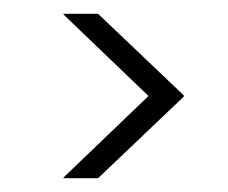

<svg xmlns="http://www.w3.org/2000/svg" viewBox="-20 -470 330 278"><path d="M72 -212V-213L195 -331H246V-330L122 -212ZM195 -331 72 -449V-450H122L246 -332V-331Z"/></svg>

Font: Foldit ExtraLight
Style: Regular
Weight: 250
Version: Version 1.003